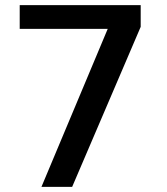

<svg xmlns="http://www.w3.org/2000/svg" viewBox="-20 -731 653 751"><path d="M142.1 0 401.4 -618.2H57.1V-710.9H530.3V-626L262.2 0Z"/></svg>

Font: Ride Light
Style: Bold
Weight: 600
Version: Version 3.000